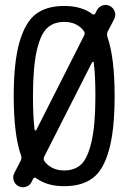

<svg xmlns="http://www.w3.org/2000/svg" viewBox="-20 -765 540 799"><path d="M117.2 -365.2Q117.2 -278.3 124 -224.6Q124 -222.7 127 -222.2Q129.9 -221.7 130.9 -223.6L330.1 -617.2Q335 -627 329.1 -635.7Q300.8 -673.8 247.1 -673.8Q203.1 -673.8 175.8 -647.9Q148.4 -622.1 132.8 -553.2Q117.2 -484.4 117.2 -365.2ZM377 -365.2Q377 -452.1 370.1 -504.9Q370.1 -507.8 367.7 -507.8Q365.2 -507.8 363.3 -505.9L164.1 -113.3Q159.2 -103.5 165 -93.8Q194.3 -55.7 247.1 -55.7Q292 -55.7 318.8 -82Q345.7 -108.4 361.3 -177.2Q377 -246.1 377 -365.2ZM39.1 -43.9 66.4 -96.7Q71.3 -106.4 67.4 -118.2Q37.1 -205.1 37.1 -365.2Q37.1 -505.9 61 -589.4Q85 -672.9 129.4 -706.5Q173.8 -740.2 247.1 -740.2Q319.3 -740.2 363.3 -707Q372.1 -700.2 377 -710L382.8 -721.7Q390.6 -736.3 406.2 -742.2Q421.9 -748 437 -740.2Q452.1 -732.4 457.5 -716.8Q462.9 -701.2 455.1 -685.5L427.7 -632.8Q423.8 -623 426.8 -612.3Q457 -525.4 457 -365.2Q457 -224.6 433.6 -140.6Q410.2 -56.6 365.2 -23.4Q320.3 9.8 247.1 9.8Q175.8 9.8 130.9 -23.4Q123 -30.3 117.2 -19.5L111.3 -7.8Q104.5 6.8 88.4 12.2Q72.3 17.6 57.1 9.8Q42 2 37.1 -13.7Q32.2 -29.3 39.1 -43.9Z"/></svg>

Font: Rounded-X Mgen+ 1mn regular
Style: Regular
Weight: 400
Designer: [Source Han Sans]
Ryoko NISHIZUKA  (kana & ideographs); Paul D. Hunt (Latin, Greek & Cyrillic); Wenlong ZHANG  (bopomofo
Version: Version 1.059.20150602